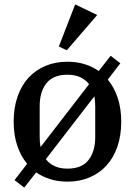

<svg xmlns="http://www.w3.org/2000/svg" viewBox="-20 -812 612 871"><path d="M46 5 103 -69Q74 -104 58 -152Q42 -200 42 -260Q42 -323 59.5 -373.5Q77 -424 109 -459Q141 -494 186 -513Q231 -532 286 -532Q328 -532 363.5 -521Q399 -510 428 -490L482 -559L526 -525L469 -451Q498 -416 514 -368Q530 -320 530 -260Q530 -197 512.5 -146.5Q495 -96 463 -61Q431 -26 386 -7Q341 12 286 12Q244 12 208.5 1Q173 -10 144 -30L90 39ZM384 -430Q369 -450 344.5 -461.5Q320 -473 286 -473Q221 -473 190.5 -434Q160 -395 160 -330V-190Q160 -164 164 -145ZM286 -47Q351 -47 381.5 -86Q412 -125 412 -190V-330Q412 -356 408 -375L188 -90Q203 -70 227.5 -58.5Q252 -47 286 -47ZM247 -601 321 -792 421 -744 283 -584Z"/></svg>

Font: IBM Plex Serif Medium
Style: Regular
Weight: 500
Designer: Mike Abbink, Paul van der Laan, Pieter van Rosmalen
Foundry: Bold Monday
Version: Version 2.5